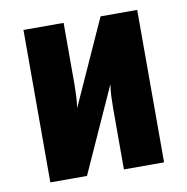

<svg xmlns="http://www.w3.org/2000/svg" viewBox="-65 -583 629 645"><g transform="rotate(-10 250.0 -260.0)"><path d="M56 0V-520H193V-312Q193 -291 192 -270.5Q191 -250 188 -230L319 -520H444V0H307V-208Q307 -229 308 -249.5Q309 -270 312 -290L181 0Z"/></g></svg>

Font: Iosevka Term Curly Heavy
Style: Regular
Weight: 900
Designer: Belleve Invis
Foundry: Belleve Invis
Version: Version 32.3.0